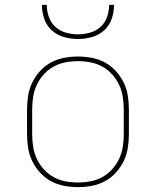

<svg xmlns="http://www.w3.org/2000/svg" viewBox="-20 -760 640 788"><path d="M300 8Q271 8 242.5 2.5Q214 -3 189 -16.5Q164 -30 144.5 -51.5Q125 -73 112.5 -98.5Q100 -124 95.5 -152.5Q91 -181 91 -210V-310Q91 -339 95.5 -367.5Q100 -396 112.5 -421.5Q125 -447 144.5 -468.5Q164 -490 189 -503.5Q214 -517 242.5 -522.5Q271 -528 300 -528Q329 -528 357.5 -522.5Q386 -517 411 -503.5Q436 -490 455.5 -468.5Q475 -447 487.5 -421.5Q500 -396 504.5 -367.5Q509 -339 509 -310V-210Q509 -181 504.5 -152.5Q500 -124 487.5 -98.5Q475 -73 455.5 -51.5Q436 -30 411 -16.5Q386 -3 357.5 2.5Q329 8 300 8ZM300 -11Q326 -11 352 -16Q378 -21 400.5 -33.5Q423 -46 440.5 -65.5Q458 -85 469 -108.5Q480 -132 484 -158Q488 -184 488 -210V-310Q488 -336 484 -362Q480 -388 469 -411.5Q458 -435 440.5 -454.5Q423 -474 400.5 -486.5Q378 -499 352 -504Q326 -509 300 -509Q274 -509 248 -504Q222 -499 199.5 -486.5Q177 -474 159.5 -454.5Q142 -435 131 -411.5Q120 -388 116 -362Q112 -336 112 -310V-210Q112 -184 116 -158Q120 -132 131 -108.5Q142 -85 159.5 -65.5Q177 -46 199.5 -33.5Q222 -21 248 -16Q274 -11 300 -11ZM300 -600Q271 -600 242.5 -608Q214 -616 192.5 -635.5Q171 -655 161.5 -683Q152 -711 152 -740H172Q172 -715 180.5 -690.5Q189 -666 207.5 -649.5Q226 -633 250.5 -626Q275 -619 300 -619Q325 -619 349.5 -626Q374 -633 392.5 -649.5Q411 -666 419.5 -690.5Q428 -715 428 -740H448Q448 -711 438.5 -683Q429 -655 407.5 -635.5Q386 -616 357.5 -608Q329 -600 300 -600Z"/></svg>

Font: Iosevka SS04 Thin Extended
Style: Regular
Weight: 100
Width: 7
Monospace: yes
Designer: Belleve Invis
Foundry: Belleve Invis
Version: Version 19.0.0; ttfautohint (v1.8.4)